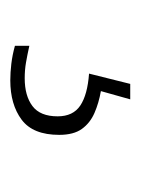

<svg xmlns="http://www.w3.org/2000/svg" viewBox="30 -79 273 373"><g transform="rotate(90 166.5 107.5)"><path d="M136 224Q121 224 104 222Q87 220 69 215V187Q87 191 101.5 193.5Q116 196 132 196Q166 196 186 181Q206 166 206 132Q206 102 185 88Q164 74 123 71L143 -9H173L157 48Q180 52 199.5 60.5Q219 69 230.5 85Q242 101 242 129Q242 180 212.5 202Q183 224 136 224Z"/></g></svg>

Font: Noto Serif Bengali ExtraLight
Style: Regular
Weight: 250
Version: Version 2.003